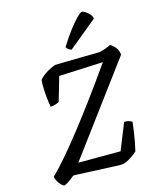

<svg xmlns="http://www.w3.org/2000/svg" viewBox="-176 -1073 988 1180"><g transform="rotate(-20 317.5 -483.0)"><path d="M40 0Q32 0 21.5 -12Q11 -24 3 -41Q-5 -58 -5 -73Q40 -109 97.5 -165.5Q155 -222 218.5 -290Q282 -358 345 -429Q390 -480 436.5 -534Q483 -588 519 -631L238 -643L180 -494Q173 -490 157.5 -486.5Q142 -483 124 -483Q121 -511 120.5 -545Q120 -579 122 -609.5Q124 -640 128 -658Q139 -669 155 -679.5Q171 -690 188.5 -698Q206 -706 220 -710.5Q234 -715 240 -715Q247 -715 276 -713Q305 -711 344.5 -708.5Q384 -706 422.5 -703Q461 -700 489 -698Q517 -696 522 -696Q530 -697 543.5 -699.5Q557 -702 571.5 -706.5Q586 -711 596 -715Q610 -707 625 -686Q640 -665 640 -636L166 -102L434 -79L516 -241Q534 -241 546.5 -235.5Q559 -230 565 -224Q560 -200 552.5 -167Q545 -134 536 -102Q527 -70 519 -47Q502 -34 483 -23.5Q464 -13 447 -6.5Q430 0 418 0Q407 0 375 -4Q343 -8 301.5 -13.5Q260 -19 219 -24.5Q178 -30 148 -34Q118 -38 109 -38Q84 -20 64.5 -10Q45 0 40 0ZM365 -769Q355 -772 346 -780.5Q337 -789 335 -796Q372 -846 406.5 -884Q441 -922 467 -944Q493 -966 503 -966Q511 -966 524 -956Q537 -946 547.5 -931.5Q558 -917 559 -902Z"/></g></svg>

Font: Texturina 12pt Medium
Style: Italic
Weight: 500
Italic angle: -11°
Designer: Guillermo Torres Carreño
Foundry: Omnibus-Type
Version: Version 1.002